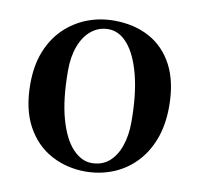

<svg xmlns="http://www.w3.org/2000/svg" viewBox="-68 -623 737 710"><g transform="rotate(10 300.5 -268.0)"><path d="M296.2 16.2Q226.5 16.2 168.1 -15.1Q109.6 -46.4 74.9 -109.5Q40.2 -172.7 40.2 -267.9Q40.2 -337.8 61.5 -390.7Q82.7 -443.6 119.8 -479.3Q156.8 -515 204.5 -533.5Q252.2 -551.9 305.6 -551.9Q380.8 -551.9 438.3 -520.8Q495.7 -489.7 528 -428Q560.3 -366.2 560.3 -274.3Q560.3 -202.9 539.1 -148.4Q517.8 -94 480.9 -57.2Q444 -20.5 396.4 -2.1Q348.8 16.2 296.2 16.2ZM313.4 -18.7Q352.5 -18.7 378.8 -41Q405.1 -63.3 419 -103.1Q432.9 -142.8 432.9 -193.3Q432.9 -296.1 414.3 -368.4Q395.8 -440.6 363.6 -478.8Q331.5 -517 290.1 -517Q254.5 -517 226.9 -495.1Q199.3 -473.2 184.1 -433.5Q168.9 -393.7 168.9 -341.7Q168.9 -231.8 189.3 -160.1Q209.6 -88.3 242.8 -53.5Q276 -18.7 313.4 -18.7Z"/></g></svg>

Font: Noto Serif JP
Style: Regular
Weight: 200
Designer: Ryoko NISHIZUKA 西塚涼子 (kana & ideographs); Frank Grießhammer (Latin, Greek & Cyrillic); Wenlong ZHANG 张文龙 (bopomofo); San
Foundry: Adobe
Version: Version 2.001;hotconv 1.1.0;makeotfexe 2.6.0